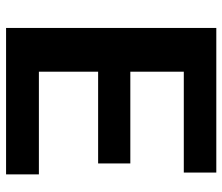

<svg xmlns="http://www.w3.org/2000/svg" viewBox="-70 -662 732 632"><g transform="rotate(90 296.0 -346.0)"><path d="M72 0H554V-108H216V-303H518V-409H216V-585H548V-692H72Z"/></g></svg>

Font: Ronzino
Style: Bold
Weight: 700
Designer: Nunzio Mazzaferro
Foundry: Collletttivo
Version: Version 1.000;Glyphs 3.3 (3337)